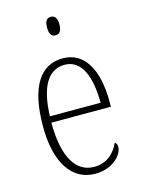

<svg xmlns="http://www.w3.org/2000/svg" viewBox="-115 -808 652 885"><g transform="rotate(-15 211.5 -366.0)"><path d="M216 -654C233 -654 246 -664 246 -698C246 -732 233 -742 216 -742C199 -742 187 -732 187 -698C187 -664 199 -654 216 -654ZM228 10C316 10 362 -48 362 -82C362 -95 357 -102 351 -105C332 -62 295 -22 232 -22C146 -22 93 -102 93 -270H377V-294C377 -450 321 -543 220 -543C112 -543 51 -451 51 -262C51 -88 119 10 228 10ZM336 -300H94C98 -431 137 -512 220 -512C301 -512 335 -426 336 -300Z"/></g></svg>

Font: Noto Serif Georgian Condensed ExtraLight
Style: Regular
Weight: 200
Width: 3
Designer: Monotype Design Team, Akaki Razmadze
Foundry: Google LLC
Version: Version 2.003